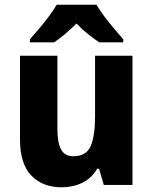

<svg xmlns="http://www.w3.org/2000/svg" viewBox="-20 -879 650 816"><path d="M543 -642V-93H421L401 -162H393Q369 -121 329.5 -102Q290 -83 242 -83Q161 -83 113 -133Q65 -183 65 -285V-642H224V-330Q224 -273 239.5 -244Q255 -215 291 -215Q347 -215 365.5 -258.5Q384 -302 384 -383V-642ZM390 -859Q410 -825 443 -784Q476 -743 504 -712V-699H402Q379 -714 354 -734Q329 -754 305 -779Q280 -754 256 -734Q232 -714 210 -699H107V-712Q124 -731 146 -757Q168 -783 188.5 -810.5Q209 -838 221 -859Z"/></svg>

Font: Noto Sans Telugu UI SemiCondensed ExtraBold
Style: Regular
Weight: 800
Width: 4
Designer: Jelle Bosma - Monotype Design Team
Foundry: Monotype Imaging Inc.
Version: Version 2.005; ttfautohint (v1.8.4.7-5d5b)